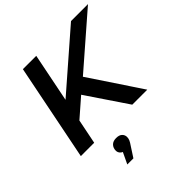

<svg xmlns="http://www.w3.org/2000/svg" viewBox="-251 -873 1312 1312"><g transform="rotate(-45 405.0 -217.5)"><path d="M41 0 181 -700H310L239 -346L646 -700H810L436 -375L434 -374L683 0H538L339 -295L206 -179L170 0ZM225 265 264 183Q256 180 251 175Q236 162 236 143Q236 117 252 100Q268 83 299 83Q328 83 342.5 97Q357 111 357 131Q357 145 351.5 158Q346 171 330 194L284 265Z"/></g></svg>

Font: Montserrat Thin SemiBold
Style: Italic
Weight: 600
Italic angle: -11.3°
Version: Version 9.000